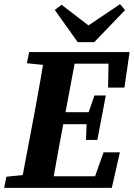

<svg xmlns="http://www.w3.org/2000/svg" viewBox="-22 -909 647 929"><path d="M108 -603 119 -657H605L580 -485H501L503 -601H339L295 -366H407L435 -447H490L449 -232H394L397 -308H284Q272 -245 260.5 -182Q249 -119 238 -56H438L479 -172H558L519 0H-2L9 -54L88 -62L142 -347Q153 -409 164.5 -471Q176 -533 186 -595ZM276 -886 406 -786 559 -889 583 -860 434 -705H354L243 -861Z"/></svg>

Font: Source Serif Pro
Style: Bold Italic
Weight: 700
Italic angle: -12°
Designer: Frank Grießhammer
Foundry: Adobe Systems Incorporated
Version: Version 3.001;hotconv 1.0.111;makeotfexe 2.5.65597